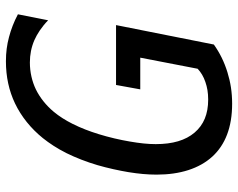

<svg xmlns="http://www.w3.org/2000/svg" viewBox="-97 -685 796 642"><g transform="rotate(-90 301.0 -364.0)"><path d="M275.4 14.2C313.5 14.2 347.2 8.8 380.4 -1.5C415 -12.2 444.8 -26.9 473.1 -46.9L538.1 -374H337.9L323.2 -293H429.2L392.1 -101.1C379.9 -89.8 366.2 -81.5 347.7 -75.2C330.6 -69.3 312.5 -65.9 289.1 -65.9C240.2 -65.9 204.6 -81.1 178.7 -111.3C152.8 -141.6 140.1 -184.6 140.1 -241.2C140.1 -268.1 143.1 -294.9 148.9 -328.6C154.3 -360.4 162.6 -397 173.8 -433.1C183.1 -462.9 193.8 -491.2 207.5 -518.6C219.7 -543 233.4 -564.5 248 -582C269 -607.4 295.9 -628.9 323.2 -642.1C349.6 -654.8 380.9 -662.1 413.1 -662.1C439.5 -662.1 464.4 -657.2 487.8 -647C507.8 -638.2 531.7 -623 554.2 -601.1L574.2 -702.1C549.3 -715.3 523.9 -725.1 498 -731.9C472.2 -738.8 446.8 -742.2 417 -742.2C365.2 -742.2 318.4 -731.9 276.4 -711.9C232.4 -690.9 192.4 -658.7 160.2 -618.7C143.1 -597.2 126 -571.8 109.9 -539.6C94.7 -508.8 80.6 -472.7 69.8 -436C60.1 -402.8 51.3 -362.3 46.4 -332.5C41 -299.3 38.1 -268.6 38.1 -238.3C38.1 -160.2 58.1 -96.2 98.6 -51.8C138.2 -8.8 196.3 14.2 275.4 14.2Z"/></g></svg>

Font: Hack
Style: Oblique
Weight: 400
Italic angle: -12°
Monospace: yes
Designer: Christopher Simpkins
Foundry: Christopher Simpkins
Version: Version 2.010